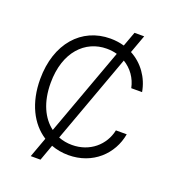

<svg xmlns="http://www.w3.org/2000/svg" viewBox="-160 -942 1047 1157"><g transform="rotate(20 364.0 -363.0)"><path d="M169.4 92.8H231.9L269 -9.8C303.2 2.9 339.8 9.8 379.4 9.8C535.6 9.8 645 -95.7 668 -228.5H598.6C578.1 -129.4 493.2 -55.2 379.4 -55.2C348.6 -55.2 319.3 -60.5 292 -71.3L499.5 -640.1C550.8 -609.4 586.4 -559.1 598.6 -499H668C652.8 -586.9 600.1 -661.6 522.5 -703.1L564.9 -819.3H502.9L468.3 -725.1C440.9 -732.9 411.1 -737.3 379.4 -737.3C195.3 -737.3 64 -591.8 64 -363.3C64 -210.9 122.6 -95.7 216.3 -35.6ZM131.3 -363.3C131.3 -563 242.7 -672.4 379.4 -672.4C402.8 -672.4 425.3 -669.4 445.8 -663.6L240.2 -100.6C174.3 -149.9 131.3 -238.8 131.3 -363.3Z"/></g></svg>

Font: Raveo Light
Style: Regular
Weight: 300
Designer: Jakub Foglar, Rasmus Andersson (Inter)
Foundry: Jakubfoglar.com
Version: Version 1.100;Glyphs 3.2.3 (3260)